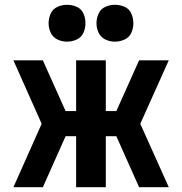

<svg xmlns="http://www.w3.org/2000/svg" viewBox="-20 -782 760 802"><path d="M36 0H159L254 -213H298V0H422V-213H466L561 0H685L566 -265L685 -530H561L466 -318H422V-530H298V-318H254L159 -530H36L154 -265ZM460 -608Q481 -608 500.5 -617Q520 -626 528.5 -645Q537 -664 537 -685Q537 -706 528.5 -725.5Q520 -745 500.5 -753.5Q481 -762 460 -762Q439 -762 420 -753.5Q401 -745 392 -725.5Q383 -706 383 -685Q383 -664 392 -645Q401 -626 420 -617Q439 -608 460 -608ZM260 -608Q281 -608 300.5 -617Q320 -626 328.5 -645Q337 -664 337 -685Q337 -706 328.5 -725.5Q320 -745 300.5 -753.5Q281 -762 260 -762Q239 -762 220 -753.5Q201 -745 192 -725.5Q183 -706 183 -685Q183 -664 192 -645Q201 -626 220 -617Q239 -608 260 -608Z"/></svg>

Font: Iosevka Sparkle
Style: Bold
Weight: 700
Designer: Belleve Invis
Foundry: Belleve Invis
Version: Version 4.5.0; ttfautohint (v1.8.3)